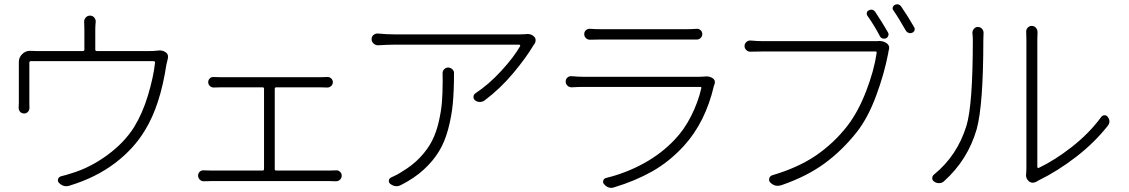

<svg xmlns="http://www.w3.org/2000/svg" viewBox="-20 -865 5351 910"><path d="M725.6 -625Q731.4 -626 736.3 -626Q752 -626 763.7 -618.2Q776.4 -610.4 776.4 -596.7Q776.4 -591.8 775.4 -586.9Q771.5 -573.2 768.6 -558.6Q739.3 -365.2 668 -249Q615.2 -160.2 524.9 -91.8Q434.6 -23.4 310.5 14.6Q301.8 17.6 293.9 17.6Q274.4 17.6 258.8 1Q252 -6.8 255.4 -16.6Q258.8 -26.4 268.6 -29.3Q293 -35.2 319.3 -43.9Q405.3 -69.3 487.3 -128.9Q569.3 -188.5 616.2 -263.7Q655.3 -327.1 681.2 -412.6Q707 -498 714.8 -567.4Q714.8 -575.2 708 -575.2H126Q119.1 -575.2 119.1 -567.4V-377.9Q119.1 -367.2 119.6 -355.5Q120.1 -343.8 112.8 -335.4Q105.5 -327.1 94.7 -327.1Q83 -327.1 75.2 -335Q68.4 -343.8 68.4 -353.5L69.3 -378.9V-555.7V-571.3Q69.3 -592.8 85 -608.4Q100.6 -624 121.1 -624Q122.1 -624 123 -624Q138.7 -623 154.3 -623H373Q379.9 -623 379.9 -629.9V-726.6Q379.9 -743.2 378.9 -760.7Q377.9 -772.5 386.2 -781.7Q394.5 -791 406.7 -791Q418.9 -791 426.8 -781.7Q434.6 -772.5 433.6 -760.7Q431.6 -744.1 431.6 -726.6V-629.9Q431.6 -623 439.5 -623H686.5Q709 -623 725.6 -625Z M1282.2 -64.5Q1282.2 -56.6 1289.1 -56.6H1538.1Q1555.7 -56.6 1572.3 -57.6Q1583 -58.6 1591.3 -51.3Q1599.6 -43.9 1599.6 -32.2Q1599.6 -21.5 1591.8 -13.7Q1584 -5.9 1572.3 -5.9Q1549.8 -6.8 1538.1 -6.8H984.4Q969.7 -6.8 946.3 -5.9Q945.3 -5.9 945.3 -5.9Q934.6 -5.9 926.8 -13.7Q918.9 -21.5 918.9 -32.7Q918.9 -43.9 926.8 -51.3Q934.6 -58.6 946.3 -57.6Q965.8 -56.6 984.4 -56.6H1224.6Q1231.4 -56.6 1231.4 -64.5V-443.4Q1231.4 -451.2 1224.6 -451.2H1030.3Q1007.8 -451.2 993.2 -450.2Q982.4 -450.2 974.6 -457.5Q966.8 -464.8 966.8 -475.6Q966.8 -486.3 974.6 -493.7Q982.4 -501 993.2 -500Q1014.6 -499 1030.3 -499H1492.2Q1508.8 -499 1531.2 -500Q1532.2 -500 1533.2 -500Q1543 -500 1549.8 -493.2Q1557.6 -486.3 1557.6 -475.6Q1557.6 -464.8 1549.8 -457.5Q1542 -450.2 1531.2 -450.2Q1518.6 -451.2 1492.2 -451.2H1289.1Q1282.2 -451.2 1282.2 -443.4Z M2103.5 -544.9Q2115.2 -544.9 2124 -536.6Q2132.8 -528.3 2131.8 -516.6Q2131.8 -433.6 2126 -373Q2120.1 -312.5 2104 -252.4Q2087.9 -192.4 2060.5 -147.5Q2033.2 -102.5 1988.8 -61.5Q1944.3 -20.5 1880.9 11.7Q1870.1 17.6 1859.4 17.6Q1843.8 17.6 1829.1 5.9Q1821.3 -1 1823.2 -10.7Q1825.2 -20.5 1835 -24.4Q1864.3 -37.1 1885.7 -51.8Q1935.5 -81.1 1971.7 -119.6Q2007.8 -158.2 2027.8 -197.8Q2047.9 -237.3 2059.6 -288.1Q2071.3 -338.9 2074.7 -382.3Q2078.1 -425.8 2078.1 -483.4Q2078.1 -504.9 2077.6 -516.6Q2077.1 -528.3 2085 -536.6Q2092.8 -544.9 2103.5 -544.9ZM2472.7 -703.1Q2475.6 -704.1 2478.5 -704.1Q2499 -704.1 2511.7 -691.4Q2518.6 -684.6 2518.6 -673.8Q2518.6 -665 2513.7 -657.2Q2509.8 -653.3 2507.8 -649.4Q2474.6 -592.8 2413.1 -519Q2351.6 -445.3 2276.4 -388.7Q2266.6 -381.8 2254.9 -381.8Q2253.9 -381.8 2253.9 -381.8Q2241.2 -381.8 2231.4 -389.6Q2223.6 -396.5 2224.1 -406.7Q2224.6 -417 2233.4 -422.9Q2295.9 -463.9 2356 -529.3Q2416 -594.7 2445.3 -646.5Q2446.3 -648.4 2444.8 -650.9Q2443.4 -653.3 2441.4 -653.3H1850.6Q1818.4 -653.3 1771.5 -650.4Q1759.8 -650.4 1750.5 -658.7Q1741.2 -667 1741.2 -679.7Q1741.2 -691.4 1750 -699.2Q1758.8 -706.1 1768.6 -706.1Q1769.5 -706.1 1771.5 -706.1Q1812.5 -702.1 1850.6 -702.1H2445.3Q2457 -702.1 2472.7 -703.1Z M3316.4 -502Q3321.3 -502.9 3327.1 -502.9Q3344.7 -502.9 3356.4 -495.1Q3368.2 -488.3 3368.2 -476.6Q3368.2 -470.7 3366.2 -463.9Q3365.2 -461.9 3364.3 -460.9Q3324.2 -286.1 3220.7 -172.9Q3151.4 -97.7 3070.3 -52.2Q2989.3 -6.8 2891.6 22.5Q2883.8 25.4 2877 25.4Q2857.4 25.4 2842.8 7.8Q2835.9 0 2839.4 -9.8Q2842.8 -19.5 2852.5 -21.5Q2948.2 -44.9 3032.2 -91.3Q3116.2 -137.7 3177.7 -203.1Q3223.6 -251 3256.3 -316.4Q3289.1 -381.8 3303.7 -446.3Q3305.7 -453.1 3298.8 -453.1H2747.1Q2721.7 -453.1 2689.5 -451.2Q2677.7 -451.2 2669.4 -459Q2661.1 -466.8 2661.1 -478.5Q2661.1 -490.2 2669.4 -497.6Q2677.7 -504.9 2689.5 -503.9Q2720.7 -501 2747.1 -501H3293Q3304.7 -501 3316.4 -502ZM2776.4 -676.8Q2775.4 -676.8 2775.4 -676.8Q2764.6 -676.8 2756.8 -684.6Q2749 -692.4 2749 -703.1Q2749 -714.8 2756.8 -721.7Q2764.6 -728.5 2774.4 -728.5Q2775.4 -728.5 2776.4 -728.5Q2798.8 -726.6 2830.1 -726.6H3228.5Q3259.8 -726.6 3281.2 -728.5Q3292 -729.5 3300.3 -722.2Q3308.6 -714.8 3308.6 -703.6Q3308.6 -692.4 3300.3 -684.6Q3292 -676.8 3281.2 -677.7Q3265.6 -677.7 3227.5 -677.7H2830.1Q2805.7 -677.7 2776.4 -676.8Z M4138.7 -669.9Q4141.6 -670.9 4144.5 -670.9Q4167 -670.9 4180.7 -661.1Q4194.3 -653.3 4194.3 -637.7Q4194.3 -632.8 4192.4 -627Q4190.4 -620.1 4189.5 -611.3Q4170.9 -514.6 4132.3 -410.6Q4093.8 -306.6 4041 -239.3Q3971.7 -151.4 3887.2 -89.8Q3802.7 -28.3 3683.6 12.7Q3673.8 15.6 3665 15.6Q3645.5 15.6 3629.9 -1Q3623 -8.8 3626 -19.5Q3628.9 -30.3 3639.6 -34.2Q3762.7 -70.3 3847.7 -128.4Q3932.6 -186.5 3997.1 -269.5Q4047.9 -335.9 4085.4 -433.6Q4123 -531.2 4134.8 -613.3Q4136.7 -621.1 4128.9 -621.1H3597.7Q3564.5 -621.1 3538.1 -620.1Q3526.4 -619.1 3517.6 -627.4Q3508.8 -635.7 3508.8 -647Q3508.8 -658.2 3517.6 -666Q3526.4 -673.8 3538.1 -672.9Q3570.3 -669.9 3598.6 -669.9H4122.1Q4132.8 -669.9 4138.7 -669.9ZM4213.9 -816.4Q4209 -822.3 4211.4 -830.1Q4213.9 -837.9 4220.7 -841.8Q4227.5 -844.7 4232.4 -844.7Q4244.1 -844.7 4252 -833Q4284.2 -786.1 4312.5 -736.3Q4315.4 -732.4 4315.4 -727.5Q4315.4 -724.6 4314.5 -720.7Q4311.5 -712.9 4303.7 -710Q4295.9 -706.1 4287.1 -709Q4278.3 -711.9 4273.4 -719.7Q4237.3 -783.2 4213.9 -816.4ZM4090.8 -791Q4087.9 -795.9 4087.9 -800.8Q4087.9 -802.7 4088.9 -805.7Q4090.8 -813.5 4098.6 -816.4Q4104.5 -819.3 4110.4 -819.3Q4121.1 -819.3 4128.9 -807.6Q4160.2 -760.7 4188.5 -711.9Q4191.4 -707 4191.4 -702.1Q4191.4 -699.2 4190.4 -696.3Q4187.5 -687.5 4179.7 -683.6Q4174.8 -681.6 4169.9 -681.6Q4167 -681.6 4163.1 -682.6Q4154.3 -685.5 4150.4 -693.4Q4124 -744.1 4090.8 -791Z M4454.1 -5.9Q4444.3 2.9 4431.6 2.9Q4430.7 2.9 4429.7 2.9Q4418 2.9 4408.2 -3.9Q4398.4 -9.8 4398.4 -20.5Q4398.4 -31.2 4407.2 -38.1Q4516.6 -127 4560.5 -268.6Q4590.8 -367.2 4590.8 -675.8Q4590.8 -692.4 4588.9 -707Q4587.9 -718.8 4595.7 -728Q4603.5 -737.3 4614.3 -737.3Q4627 -737.3 4634.8 -728Q4642.6 -718.8 4641.6 -707Q4640.6 -691.4 4640.6 -675.8Q4640.6 -369.1 4609.4 -253.9Q4567.4 -107.4 4454.1 -5.9ZM4892.6 -3.9Q4882.8 1 4875 1Q4865.2 1 4856.4 -5.9Q4842.8 -17.6 4842.8 -36.1Q4842.8 -40 4843.8 -43.9Q4844.7 -54.7 4844.7 -67.4V-674.8Q4844.7 -694.3 4843.8 -712.9Q4842.8 -724.6 4850.6 -733.4Q4858.4 -742.2 4870.1 -742.2Q4881.8 -742.2 4889.6 -733.4Q4897.5 -724.6 4897.5 -712.9Q4896.5 -697.3 4896.5 -674.8V-73.2Q4896.5 -70.3 4898.9 -69.3Q4901.4 -68.4 4903.3 -69.3Q4979.5 -105.5 5061 -169.4Q5142.6 -233.4 5199.2 -310.5Q5205.1 -318.4 5214.8 -318.8Q5224.6 -319.3 5230.5 -310.5Q5238.3 -299.8 5238.3 -289.1Q5238.3 -278.3 5229.5 -267.6Q5166 -187.5 5079.1 -120.6Q4992.2 -53.7 4902.3 -9.8Q4897.5 -7.8 4892.6 -3.9Z"/></svg>

Font: Gen Jyuu Gothic P Light
Style: Regular
Weight: 200
Designer: [Source Han Sans]
Ryoko NISHIZUKA  (kana & ideographs); Paul D. Hunt (Latin, Greek & Cyrillic); Wenlong ZHANG  (bopomofo
Version: Version 1.002.20150607